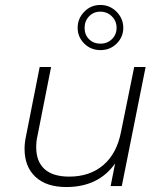

<svg xmlns="http://www.w3.org/2000/svg" viewBox="-20 -750 655 774"><path d="M567 -480 471 0H426L444 -91Q377 4 247 4Q167 4 123 -37Q79 -78 79 -150Q79 -175 85 -202L140 -480H186L131 -202Q126 -182 126 -156Q126 -99 159.5 -68.5Q193 -38 259 -38Q342 -38 396.5 -84.5Q451 -131 468 -219L521 -480ZM293 -638Q293 -675 319.5 -702.5Q346 -730 384.5 -730Q423 -730 450 -702.5Q477 -675 477 -638Q477 -601 450.5 -574.5Q424 -548 385 -548Q346 -548 319.5 -574.5Q293 -601 293 -638ZM450 -638Q450 -665 431 -684Q412 -703 384.5 -703Q357 -703 339 -684Q321 -665 321 -637.5Q321 -610 339 -592Q357 -574 385 -574Q413 -574 431.5 -592.5Q450 -611 450 -638Z"/></svg>

Font: Montserrat Ace
Style: Light Italic
Weight: 300
Italic angle: -11.3°
Designer: Julieta Ulanovsky
Foundry: Julieta Ulanovsky
Version: Version 1